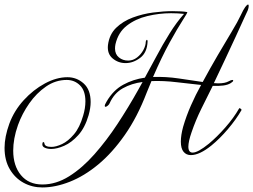

<svg xmlns="http://www.w3.org/2000/svg" viewBox="-21 -677 1112 843"><path d="M165 146Q120 146 82.5 125.5Q45 105 22 66Q-1 27 -1 -28Q-1 -76 20 -134Q41 -191 83 -237Q125 -283 176 -310.5Q227 -338 275 -338Q316 -338 346.5 -310.5Q377 -283 377 -229Q377 -203 368 -171Q352 -116 322.5 -83.5Q293 -51 261 -37Q229 -23 204 -23Q188 -23 176.5 -28Q165 -33 165 -42V-45Q165 -52 169 -53Q173 -54 174 -47Q176 -32 205 -32Q225 -32 251.5 -44.5Q278 -57 303.5 -87Q329 -117 344 -169Q354 -202 354 -232Q354 -279 330 -302.5Q306 -326 272 -326Q223 -326 181 -297Q139 -268 107.5 -223Q76 -178 58 -128Q47 -97 42 -69Q37 -41 37 -16Q37 51 71 92Q105 133 165 133Q225 133 282.5 97Q340 61 393.5 0.5Q447 -60 495 -133Q543 -206 585 -281L605 -317Q557 -311 518.5 -289.5Q480 -268 460 -223Q458 -218 452 -213Q446 -208 442 -208Q439 -208 439 -212Q439 -218 447 -231Q476 -281 520 -305Q564 -329 615 -336Q639 -379 666 -430Q693 -481 723.5 -530Q754 -579 787 -616Q760 -619 730 -619Q678 -619 626 -606.5Q574 -594 536 -564.5Q498 -535 486 -483Q485 -478 484.5 -473.5Q484 -469 484 -464Q484 -439 501 -425Q518 -411 542 -411Q563 -411 580.5 -424.5Q598 -438 608.5 -457.5Q619 -477 619 -494Q621 -502 624 -502Q627 -502 627 -495Q625 -446 594.5 -423Q564 -400 530 -400Q498 -400 473.5 -420.5Q449 -441 453 -479Q459 -526 489 -555Q519 -584 562 -600Q605 -616 651 -622Q697 -628 735 -628Q757 -628 774 -627Q791 -626 801 -624Q804 -623 781.5 -588.5Q759 -554 724 -490.5Q689 -427 651 -339Q707 -341 764 -332.5Q821 -324 869 -317Q902 -378 935 -434.5Q968 -491 995.5 -536.5Q1023 -582 1036 -610Q1048 -636 1056 -646.5Q1064 -657 1068 -657Q1071 -657 1071 -651Q1071 -643 1067 -632Q1066 -630 1051.5 -598.5Q1037 -567 1015 -518.5Q993 -470 967 -415.5Q941 -361 918 -312Q923 -312 928 -311.5Q933 -311 937 -311Q967 -311 983 -320Q994 -326 999 -326Q1003 -326 1003 -323Q1003 -319 992 -312Q979 -304 959 -301.5Q939 -299 913 -300Q888 -250 863 -199.5Q838 -149 820 -96Q813 -76 809.5 -60Q806 -44 806 -33Q806 -7 825 -7Q848 -7 896 -46Q931 -75 968 -117Q1005 -159 1029 -201Q1029 -202 1031 -202Q1033 -202 1037 -198.5Q1041 -195 1039 -193Q1016 -153 980 -110.5Q944 -68 907 -38Q855 4 817 4Q797 4 785 -10.5Q773 -25 773 -55Q773 -83 783 -120Q797 -168 817.5 -214.5Q838 -261 862 -304Q812 -309 755 -316Q698 -323 644 -321Q639 -308 633.5 -295.5Q628 -283 623 -270Q582 -163 527 -84.5Q472 -6 410.5 45Q349 96 285.5 121Q222 146 165 146Z"/></svg>

Font: Gwendolyn
Style: Regular
Weight: 400
Designer: Robert E. Leuschke
Foundry: Robert E. Leuschke
Version: Version 1.010; ttfautohint (v1.8.3)